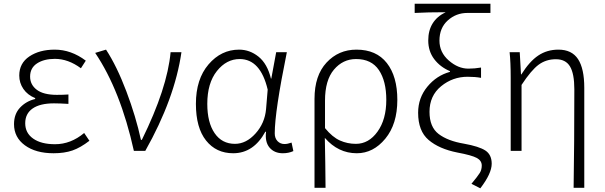

<svg xmlns="http://www.w3.org/2000/svg" viewBox="-20 -815 3267 1037"><path d="M269.5 12.7Q172.9 12.7 114.3 -30.3Q55.7 -73.2 55.7 -144.5Q55.7 -199.2 88.4 -233.9Q121.1 -268.6 169.9 -280.3V-285.2Q128.9 -301.8 106.4 -334.5Q84 -367.2 84 -407.2Q84 -473.6 138.7 -510.3Q193.4 -546.9 275.4 -546.9Q364.3 -546.9 443.4 -487.3L417 -446.3Q348.6 -497.1 276.4 -497.1Q217.8 -497.1 180.2 -472.7Q142.6 -448.2 142.6 -401.4Q142.6 -357.4 178.7 -330.1Q214.8 -302.7 287.1 -302.7Q322.3 -302.7 349.6 -304.7V-253.9Q302.7 -256.8 271.5 -256.8Q196.3 -256.8 156.2 -229Q116.2 -201.2 116.2 -149.4Q116.2 -96.7 159.2 -66.4Q202.1 -36.1 277.3 -36.1Q362.3 -36.1 434.6 -96.7L462.9 -54.7Q415 -17.6 371.6 -2.4Q328.1 12.7 269.5 12.7Z M703.1 0Q630.9 -326.2 494.1 -529.3L552.7 -546.9Q611.3 -457 662.6 -321.3Q713.9 -185.5 741.2 -59.6H746.1Q883.8 -338.9 901.4 -533.2H960Q923.8 -282.2 764.6 0Z M1239.3 12.7Q1147.5 12.7 1092.8 -56.2Q1038.1 -125 1038.1 -253.9Q1038.1 -387.7 1106.4 -467.3Q1174.8 -546.9 1271.5 -546.9Q1329.1 -546.9 1376.5 -508.8Q1423.8 -470.7 1443.4 -390.6H1445.3L1471.7 -533.2H1529.3Q1463.9 -211.9 1463.9 -94.7Q1463.9 -68.4 1479 -52.7Q1494.1 -37.1 1516.6 -37.1Q1533.2 -37.1 1554.7 -44.9L1564.5 1Q1539.1 12.7 1507.8 12.7Q1461.9 12.7 1436 -17.6Q1410.2 -47.9 1417 -103.5H1413.1Q1349.6 12.7 1239.3 12.7ZM1249 -38.1Q1309.6 -38.1 1359.9 -93.8Q1410.2 -149.4 1417 -225.6L1425.8 -331.1Q1386.7 -496.1 1274.4 -496.1Q1203.1 -496.1 1151.4 -431.2Q1099.6 -366.2 1099.6 -253.9Q1099.6 -153.3 1139.2 -95.7Q1178.7 -38.1 1249 -38.1Z M1678.7 199.2V-281.2Q1678.7 -407.2 1743.7 -477.1Q1808.6 -546.9 1905.3 -546.9Q2012.7 -546.9 2069.3 -474.6Q2126 -402.3 2126 -275.4Q2126 -144.5 2061 -65.9Q1996.1 12.7 1907.2 12.7Q1806.6 12.7 1734.4 -70.3Q1737.3 66.4 1738.3 199.2ZM1902.3 -38.1Q1971.7 -38.1 2019 -104Q2066.4 -169.9 2066.4 -275.4Q2066.4 -377 2026.4 -436.5Q1986.3 -496.1 1903.3 -496.1Q1832 -496.1 1783.7 -439Q1735.4 -381.8 1735.4 -271.5V-123Q1775.4 -74.2 1815.9 -56.2Q1856.4 -38.1 1902.3 -38.1Z M2574.2 202.1 2526.4 177.7Q2560.5 136.7 2571.3 119.1Q2582 101.6 2582 79.1Q2582 52.7 2555.2 38.1Q2528.3 23.4 2450.2 8.8Q2351.6 -10.7 2294.9 -59.1Q2238.3 -107.4 2238.3 -206.1Q2238.3 -286.1 2288.1 -346.7Q2337.9 -407.2 2410.2 -426.8V-430.7Q2357.4 -453.1 2325.2 -495.6Q2293 -538.1 2293 -596.7Q2293 -703.1 2386.7 -749Q2289.1 -749 2219.7 -745.1V-794.9H2628.9V-745.1H2503.9Q2443.4 -745.1 2398.4 -704.6Q2353.5 -664.1 2353.5 -595.7Q2353.5 -532.2 2403.8 -488.3Q2454.1 -444.3 2509.8 -444.3Q2543.9 -444.3 2578.1 -450.2V-394.5Q2546.9 -400.4 2505.9 -400.4Q2424.8 -400.4 2362.3 -349.1Q2299.8 -297.9 2299.8 -210.9Q2299.8 -128.9 2349.1 -91.3Q2398.4 -53.7 2485.4 -39.1Q2567.4 -24.4 2601.6 -2Q2635.7 20.5 2635.7 69.3Q2635.7 122.1 2574.2 202.1Z M3078.1 199.2Q3082 -36.1 3082 -333Q3082 -417 3058.6 -456.1Q3035.2 -495.1 2982.4 -495.1Q2929.7 -495.1 2889.6 -465.8Q2849.6 -436.5 2796.9 -356.4V0H2738.3V-394.5Q2738.3 -479.5 2732.4 -533.2H2787.1L2793.9 -413.1H2795.9Q2839.8 -483.4 2887.2 -515.1Q2934.6 -546.9 2996.1 -546.9Q3068.4 -546.9 3102.1 -495.6Q3135.7 -444.3 3135.7 -340.8V199.2Z"/></svg>

Font: Bpmf Zihi Sans Light
Style: Light
Weight: 300
Foundry: But Ko
Version: Version 1.320